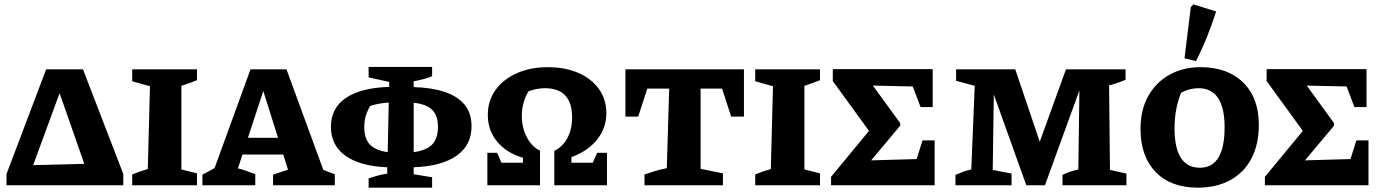

<svg xmlns="http://www.w3.org/2000/svg" viewBox="-20 -855 6401 886"><path d="M363 -535 549 -52V0H10V-52L193 -535ZM133 -93 369 -99 255 -425Z M590 0V-50Q607 -57 624 -63Q641 -69 662 -75L672 -457L590 -480V-535H889V-485Q874 -479 859.5 -473.5Q845 -468 817 -459V-73L889 -55V0Z M1472 -71Q1486 -66 1497 -61.5Q1508 -57 1525 -51V0H1240V-49L1309 -72L1287 -142H1099L1078 -78Q1100 -73 1119 -65.5Q1138 -58 1158 -51V0H914V-49L970 -79L1136 -535H1302ZM1124 -219H1263L1195 -435Z M1681 11V-32Q1700 -38 1718.5 -43.5Q1737 -49 1767 -54V-83Q1642 -88 1574.5 -136Q1507 -184 1507 -270Q1507 -356 1576 -403Q1645 -450 1776 -454V-477L1681 -498V-546H1974V-503Q1954 -495 1932.5 -489.5Q1911 -484 1889 -480V-453Q1970 -451 2030 -431.5Q2090 -412 2123 -373Q2156 -334 2156 -272Q2156 -185 2087 -136.5Q2018 -88 1889 -83V-51L1974 -37V11ZM1661 -269Q1661 -216 1686.5 -188.5Q1712 -161 1769 -153L1774 -382Q1749 -380 1727 -376Q1705 -372 1688 -366Q1673 -339 1667 -317Q1661 -295 1661 -269ZM2001 -270Q2001 -321 1975 -347.5Q1949 -374 1889 -381V-153Q1949 -161 1975 -189Q2001 -217 2001 -270Z M2229 0V-150H2274L2294 -104H2393V-127Q2318 -149 2274.5 -201Q2231 -253 2231 -325Q2231 -390 2266.5 -439.5Q2302 -489 2364.5 -517Q2427 -545 2508 -545Q2588 -545 2649 -518.5Q2710 -492 2744 -444Q2778 -396 2778 -333Q2778 -264 2735 -210.5Q2692 -157 2617 -130V-104H2715L2736 -150H2781V0H2538V-159Q2576 -177 2598 -217.5Q2620 -258 2620 -313Q2620 -448 2494 -448Q2459 -448 2419 -434Q2388 -383 2388 -320Q2388 -266 2411 -222Q2434 -178 2471 -160H2472V0Z M3413 -535V-317H3354L3312 -446H3213V-76L3316 -55V0H2954V-50Q2978 -58 3004 -66Q3030 -74 3057 -79L3068 -446H2967L2925 -317H2866V-535Z M3465 0V-50Q3482 -57 3499 -63Q3516 -69 3537 -75L3547 -457L3465 -480V-535H3764V-485Q3749 -479 3734.5 -473.5Q3720 -468 3692 -459V-73L3764 -55V0Z M4237 -207H4293V0H3815V-39L3990 -251L3823 -481V-536H4284V-361H4228L4192 -456L4008 -460L4134 -287V-275L4000 -115L4210 -121Z M5102 -71 5178 -54V0H4883V-48Q4915 -64 4956 -73L4961 -438L4802 0H4716L4566 -419L4561 -71L4648 -54V0H4389V-48Q4407 -56 4424.5 -62.5Q4442 -69 4462 -73L4478 -459L4392 -482V-535H4665L4778 -201L4899 -535H5174V-487Q5158 -480 5138 -473Q5118 -466 5098 -461Z M5507 11Q5383 11 5313 -61Q5243 -133 5243 -260Q5243 -348 5278.5 -411.5Q5314 -475 5376.5 -510Q5439 -545 5520 -545Q5645 -545 5717 -474Q5789 -403 5789 -279Q5789 -189 5755 -124Q5721 -59 5657.5 -24Q5594 11 5507 11ZM5517 -81Q5631 -81 5631 -268Q5631 -448 5510 -448Q5491 -448 5471 -443Q5451 -438 5430 -427Q5400 -352 5400 -263Q5400 -81 5517 -81ZM5499 -573 5446 -586 5475 -822 5487 -835 5592 -802Q5573 -743 5550 -685.5Q5527 -628 5499 -573Z M6239 -207H6295V0H5817V-39L5992 -251L5825 -481V-536H6286V-361H6230L6194 -456L6010 -460L6136 -287V-275L6002 -115L6212 -121Z"/></svg>

Font: Piazzolla SC
Style: Bold
Weight: 700
Designer: Juan Pablo del Peral
Foundry: Huerta Tipografica
Version: Version 1.330